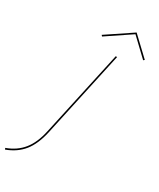

<svg xmlns="http://www.w3.org/2000/svg" viewBox="-314 -930 994 1201"><g transform="rotate(30 183.5 -329.0)"><path d="M424 -729 416 -722 293 -839 119 -722 112 -730 294 -852ZM120 -39 255 -658H265L130 -37Q109 58 65 112.5Q21 167 -53 194L-57 184Q15 158 58 104.5Q101 51 120 -39Z"/></g></svg>

Font: EauTestInfant Hairline
Style: Italic
Weight: 250
Italic angle: -12°
Designer: Christian Thalmann (Catharsis Fonts)
Version: Version 0.001;PS 000.001;hotconv 1.0.88;makeotf.lib2.5.64775